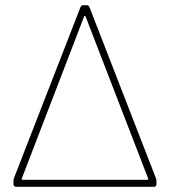

<svg xmlns="http://www.w3.org/2000/svg" viewBox="-20 -720 655 740"><path d="M42 0H573C579 0 583 -4 583 -10V-21C583 -25 583 -28 581 -33L325 -692C323 -698 319 -700 314 -700H301C296 -700 292 -698 290 -692L34 -34C32 -29 32 -26 32 -22V-10C32 -4 36 0 42 0ZM64 -32 304 -656C305 -660 309 -660 310 -656L551 -32C552 -30 551 -27 548 -27H67C64 -27 63 -30 64 -32Z"/></svg>

Font: Barlow Thin
Style: Regular
Weight: 250
Designer: Jeremy Tribby
Foundry: Tribby Type
Version: Version 1.422;hotconv 1.0.109;makeotfexe 2.5.65596